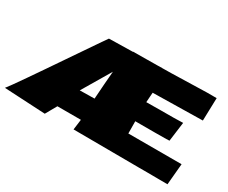

<svg xmlns="http://www.w3.org/2000/svg" viewBox="-136 -1041 1635 1379"><g transform="rotate(30 681.5 -351.0)"><path d="M315.4 6.8 -25.4 -11.2Q-16.1 -22 10.7 -59.6Q37.6 -97.2 75.9 -152.6Q114.3 -208 158.7 -272.9Q203.1 -337.9 248 -403.8Q293 -469.7 333 -528.3Q373 -586.9 402.3 -629.9Q431.6 -672.9 444.8 -690.9L641.6 -694.8V-696.3L841.8 -698.2L881.3 -699.2V-698.7L955.6 -699.7L1247.6 -707.5H1328.6L1323.2 -518.6L911.1 -511.2Q909.2 -495.6 908.4 -475.6Q907.7 -455.6 905.3 -429.7Q969.2 -430.7 1028.8 -430.9Q1088.4 -431.2 1132.8 -431.2L1209 -433.1L1188 -273.4Q1186.5 -272.9 1161.6 -272.2Q1136.7 -271.5 1066.4 -271.5H905.3L906.2 -170.4H1347.7L1332 4.9Q1288.1 4.9 1261 4.6Q1233.9 4.4 1211.9 4.2Q1189.9 3.9 1162.4 3.9Q1134.8 3.9 1089.8 3.9L550.8 1L562 -85H367.2ZM449.2 -264.2 570.8 -266.1Q579.6 -397.5 588.4 -499Z"/></g></svg>

Font: Seymour One
Style: Regular
Weight: 400
Designer: Vernon Adams
Foundry: Vernon Adams
Version: Version 1.100; ttfautohint (v1.8.4.7-5d5b);gftools[0.9.33]